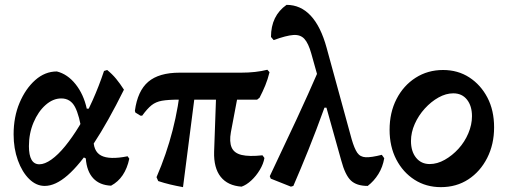

<svg xmlns="http://www.w3.org/2000/svg" viewBox="-20 -758 2085 790"><path d="M164 7Q129 7 100 -21.5Q71 -50 53.5 -98.5Q36 -147 36 -205Q36 -277 60.5 -335Q85 -393 125 -428.5Q165 -464 214 -464Q258 -453 291 -411.5Q324 -370 337 -311H390L318 -208Q307 -283 288.5 -318Q270 -353 232 -353Q198 -353 167.5 -326Q137 -299 118 -254Q99 -209 99 -157Q99 -82 142 -82Q164 -82 191.5 -101.5Q219 -121 248 -156.5Q277 -192 306 -239.5Q335 -287 361 -345Q387 -403 408 -466L421 -470Q442 -453 458 -433.5Q474 -414 490 -389Q424 -256 366 -168Q308 -80 258 -36.5Q208 7 164 7ZM437 6Q390 4 363.5 -24.5Q337 -53 333 -106L311 -118L366 -218L365 -192Q362 -136 396 -118Q430 -100 505 -115L512 -105Q495 -25 437 6Z M558 -282 537 -295 535 -302Q546 -384 590 -421.5Q634 -459 719 -459H972Q1033 -459 1080 -471L1089 -461Q1082 -432 1071.5 -406.5Q1061 -381 1048 -356L1038 -348H716Q672 -348 646.5 -343.5Q621 -339 603.5 -325Q586 -311 565 -282ZM733 12Q705 7 680 1Q655 -5 631 -13L624 -29Q706 -218 725 -423L788 -416ZM974 10Q917 6 888 -30.5Q859 -67 861 -134L871 -415H968L930 -214Q923 -175 933 -151.5Q943 -128 974 -120.5Q1005 -113 1060 -119L1068 -108Q1064 -84 1049 -59Q1034 -34 1014 -15.5Q994 3 974 10Z M1493 7Q1447 7 1423.5 -15.5Q1400 -38 1384 -98L1261 -537Q1249 -580 1232.5 -598Q1216 -616 1187 -614Q1158 -612 1106 -593L1095 -606Q1095 -693 1159 -738Q1217 -738 1258.5 -693.5Q1300 -649 1324 -561L1427 -185Q1438 -147 1450 -129.5Q1462 -112 1485 -111Q1508 -110 1551 -121L1561 -107Q1555 -71 1537 -42Q1519 -13 1493 7ZM1177 10 1094 -23 1090 -33Q1150 -159 1199.5 -265.5Q1249 -372 1291 -469L1356 -315H1315Q1281 -221 1249 -141.5Q1217 -62 1187 7Z M1794 12Q1733 12 1685.5 -18.5Q1638 -49 1610.5 -102Q1583 -155 1583 -224Q1583 -295 1611.5 -350.5Q1640 -406 1690 -438Q1740 -470 1803 -470Q1864 -470 1911 -439.5Q1958 -409 1985.5 -356.5Q2013 -304 2013 -234Q2013 -164 1984.5 -108Q1956 -52 1907 -20Q1858 12 1794 12ZM1748 -83Q1779 -83 1810 -100.5Q1841 -118 1866.5 -146Q1892 -174 1907 -209.5Q1922 -245 1922 -280Q1922 -322 1901.5 -348Q1881 -374 1845 -374Q1815 -374 1784.5 -357Q1754 -340 1728 -311.5Q1702 -283 1686.5 -248Q1671 -213 1671 -178Q1671 -135 1692 -109Q1713 -83 1748 -83Z"/></svg>

Font: Alegreya SemiBold
Style: Regular
Weight: 600
Designer: Juan Pablo del Peral
Foundry: Huerta Tipografica
Version: Version 2.009